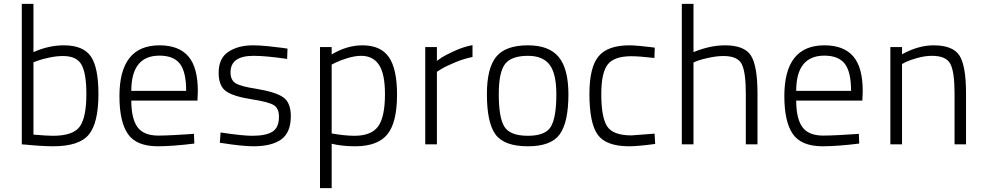

<svg xmlns="http://www.w3.org/2000/svg" viewBox="-20 -742 5075 987"><path d="M308 -509Q408 -509 447 -452Q486 -395 486 -259Q486 -110 436.5 -50Q387 10 253 10Q225 10 185 7.5Q145 5 118 2L92 0V-722H152V-474Q230 -509 308 -509ZM252 -44Q357 -44 390.5 -92Q424 -140 424 -258Q424 -365 399 -409.5Q374 -454 304 -454Q271 -454 233 -446Q195 -438 174 -430L152 -422V-50Q222 -44 252 -44Z M794 -45Q826 -45 872 -47.5Q918 -50 948 -52L977 -54L979 -4Q866 10 788 10Q680 9 637 -54Q594 -117 594 -248Q594 -509 800 -509Q899 -509 948 -452.5Q997 -396 997 -273L995 -225H655Q655 -133 686.5 -89Q718 -45 794 -45ZM655 -275H937Q937 -373 904.5 -414.5Q872 -456 800 -456Q655 -456 655 -275Z M1458 -492 1456 -439Q1348 -455 1283 -455Q1165 -455 1165 -370Q1165 -331 1190.5 -314.5Q1216 -298 1295 -286Q1398 -269 1436.5 -241.5Q1475 -214 1475 -145Q1475 -61 1426 -25.5Q1377 10 1282 10Q1255 10 1212 5.5Q1169 1 1139 -4L1110 -8L1114 -61Q1226 -44 1277 -44Q1347 -44 1380.5 -65Q1414 -86 1414 -142Q1414 -185 1387.5 -201.5Q1361 -218 1277 -231Q1180 -246 1142 -273Q1104 -300 1104 -368Q1104 -443 1154.5 -476Q1205 -509 1280 -509Q1314 -509 1358.5 -504.5Q1403 -500 1431 -496Z M1625 225V-500H1685V-462Q1763 -509 1843 -509Q1937 -509 1979 -448.5Q2021 -388 2021 -256Q2021 -112 1971 -51Q1921 10 1805 10Q1740 10 1685 -3V225ZM1837 -455Q1805 -455 1767 -443.5Q1729 -432 1707 -421L1685 -410V-56Q1753 -44 1802 -44Q1889 -44 1924 -92.5Q1959 -141 1959 -258Q1959 -363 1928 -409Q1897 -455 1837 -455Z M2166 0V-500H2226V-429Q2235 -436 2251.5 -447Q2268 -458 2316 -480Q2364 -502 2409 -510V-449Q2367 -441 2321 -422Q2275 -403 2250 -388L2226 -373V0Z M2694 -509Q2803 -509 2852.5 -448.5Q2902 -388 2902 -257Q2902 -115 2858 -52.5Q2814 10 2694 10Q2572 10 2527.5 -50.5Q2483 -111 2483 -258Q2483 -392 2531 -450.5Q2579 -509 2694 -509ZM2694 -44Q2785 -44 2812.5 -92Q2840 -140 2840 -257Q2840 -363 2805.5 -409Q2771 -455 2694 -455Q2608 -455 2576 -412.5Q2544 -370 2544 -258Q2544 -137 2573 -90.5Q2602 -44 2694 -44Z M3216 -509Q3235 -509 3267.5 -506Q3300 -503 3323 -500L3346 -497L3344 -444Q3264 -453 3226 -453Q3137 -453 3104 -410.5Q3071 -368 3071 -259Q3071 -138 3101.5 -92Q3132 -46 3226 -46L3345 -55L3348 -2Q3258 10 3215 10Q3096 10 3053 -49Q3010 -108 3010 -259Q3010 -396 3057 -452.5Q3104 -509 3216 -509Z M3545 0H3485V-722H3545V-474Q3630 -509 3707 -509Q3807 -509 3840.5 -456Q3874 -403 3874 -260V0H3814V-259Q3814 -373 3792.5 -413.5Q3771 -454 3700 -454Q3667 -454 3628 -446Q3589 -438 3567 -430L3545 -421Z M4212 -45Q4244 -45 4290 -47.5Q4336 -50 4366 -52L4395 -54L4397 -4Q4284 10 4206 10Q4098 9 4055 -54Q4012 -117 4012 -248Q4012 -509 4218 -509Q4317 -509 4366 -452.5Q4415 -396 4415 -273L4413 -225H4073Q4073 -133 4104.5 -89Q4136 -45 4212 -45ZM4073 -275H4355Q4355 -373 4322.5 -414.5Q4290 -456 4218 -456Q4073 -456 4073 -275Z M4617 0H4557V-500H4617V-463Q4701 -509 4779 -509Q4879 -509 4912.5 -456Q4946 -403 4946 -260V0H4887V-260Q4887 -374 4865 -414.5Q4843 -455 4771 -455Q4736 -455 4697.5 -444.5Q4659 -434 4638 -424L4617 -413Z"/></svg>

Font: TypoPRO Titillium Text
Style: 250 wt
Weight: 300
Designer: Accademia di Belle Arti di Urbino and others
Foundry: Accademia di Belle Arti di Urbino and others.
Version: Version 25.000